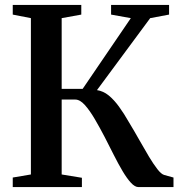

<svg xmlns="http://www.w3.org/2000/svg" viewBox="-20 -763 738 783"><path d="M32 0V-39L106 -51.5V-689L32 -703.5V-743H311.5V-703.5L231.5 -689V-400.5H317L513.5 -689L433 -703.5V-743H669.5V-703.5L592.5 -689L375.5 -395.5Q401.5 -391.5 423 -374Q444.5 -356.5 465 -328.5Q485.5 -300.5 506.5 -263.5Q528 -228 548.5 -191.5Q569 -155 587.5 -124.2Q606 -93.5 621.8 -73.2Q637.5 -53 649.5 -49.5L687.5 -39V0H545Q530 0 513.8 -17.8Q497.5 -35.5 480 -65Q462.5 -94.5 444.2 -130.8Q426 -167 407 -204Q387 -242.5 366.5 -277.5Q346 -312.5 326 -334.8Q306 -357 287 -357H231.5V-51.5L314 -38V0Z"/></svg>

Font: Merriweather 72pt SemiBold
Style: Regular
Weight: 600
Version: Version 2.100